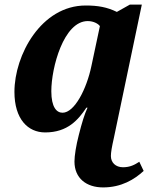

<svg xmlns="http://www.w3.org/2000/svg" viewBox="-20 -568 653 838"><path d="M430 250C510 250 567 215 607 178L588 138C568 151 548 162 517 162C484 162 464 141 464 113C464 97 468 74 477 34L599 -548H547L490 -516C447 -537 407 -544 354 -544C160 -544 43 -328 43 -167C43 -48 102 10 177 10C276 10 322 -46 357 -98H362C349 -70 337 -31 324 21C312 67 305 112 305 137C305 210 357 250 430 250ZM253 -76C227 -76 204 -100 204 -170C204 -273 258 -476 363 -476C389 -476 409 -464 416 -454L379 -280C358 -179 305 -76 253 -76Z"/></svg>

Font: Noto Serif SemiCondensed Extra
Style: Italic
Weight: 800
Width: 4
Italic angle: -12°
Designer: Monotype Design Team
Foundry: Monotype Imaging Inc.
Version: Version 1.901